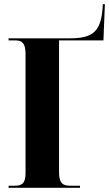

<svg xmlns="http://www.w3.org/2000/svg" viewBox="-20 -897 522 917"><path d="M21 0H362V-10H314C282 -10 262 -20 262 -74V-704H474L481 -877H471L470 -859C462 -748 425 -714 314 -714H21V-704H52C82 -704 102 -695 102 -640V-70C102 -18 82 -10 49 -10H21Z"/></svg>

Font: Noto Serif Display Condensed ExtraBold
Style: Regular
Weight: 800
Width: 3
Designer: Monotype Design Team
Foundry: Monotype Imaging Inc.
Version: Version 2.009